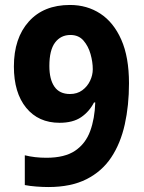

<svg xmlns="http://www.w3.org/2000/svg" viewBox="-20 -744 580 774"><path d="M500 -408Q500 -319 483 -242.5Q466 -166 428.5 -109.5Q391 -53 328.5 -21.5Q266 10 175 10Q153 10 126.5 8Q100 6 80 2V-118Q120 -108 167 -108Q241 -108 283 -136.5Q325 -165 343.5 -215.5Q362 -266 364 -331H359Q340 -294 307 -271.5Q274 -249 220 -249Q135 -249 85.5 -309.5Q36 -370 36 -476Q36 -590 96 -657Q156 -724 262 -724Q331 -724 384.5 -689Q438 -654 469 -584Q500 -514 500 -408ZM264 -603Q225 -603 202 -572.5Q179 -542 179 -478Q179 -424 199.5 -394.5Q220 -365 262 -365Q291 -365 311.5 -380Q332 -395 343 -418Q354 -441 354 -465Q354 -494 345 -526Q336 -558 316.5 -580.5Q297 -603 264 -603Z"/></svg>

Font: Noto Sans Khmer UI SemiCondensed
Style: Bold
Weight: 700
Width: 4
Designer: Danh Hong and the Monotype Design Team
Foundry: Monotype Imaging Inc.
Version: Version 2.002; ttfautohint (v1.8.4.7-5d5b)